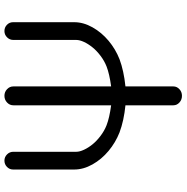

<svg xmlns="http://www.w3.org/2000/svg" viewBox="-8 -800 809 832"><g transform="rotate(-90 396.0 -384.5)"><path d="M355.2 -730.7Q355.2 -746.6 367.3 -757.9Q379.4 -769.3 396.2 -769.3Q413.1 -769.3 425 -757.9Q437 -746.6 437 -730.7V-306.9Q491 -314.2 523.4 -326.7Q547.6 -336.2 569.6 -352.8Q591.6 -369.4 606.3 -387.7Q621.1 -406 629.8 -424.7Q638.4 -443.4 638.4 -457.8V-730.7Q638.4 -746.6 649.8 -757.9Q661.1 -769.3 677 -769.3Q692.9 -769.3 704.1 -758.3Q715.3 -747.3 715.3 -731.9V-466.8Q715.3 -427.2 693.2 -387.8Q671.1 -348.4 634.8 -318Q598.4 -287.6 554.7 -270.5Q505.1 -252 437 -244.9V-37.4Q437 -22 425 -11Q413.1 0 396.2 0Q379.4 0 367.3 -11Q355.2 -22 355.2 -37.4V-244.9Q288.8 -251.5 237.8 -270.5Q194.1 -287.6 157.6 -318Q121.1 -348.4 99 -387.8Q76.9 -427.2 76.9 -466.8V-731.9Q76.9 -747.3 88.3 -758.3Q99.6 -769.3 115.5 -769.3Q131.1 -769.3 142.5 -757.9Q153.8 -746.6 153.8 -730.7V-457.8Q153.8 -443.4 162.5 -424.7Q171.1 -406 185.9 -387.7Q200.7 -369.4 222.7 -352.8Q244.6 -336.2 268.8 -326.7Q301 -314.2 355.2 -306.9Z"/></g></svg>

Font: Tecnico
Style: Grueso
Weight: 700
Version: Version 1.3